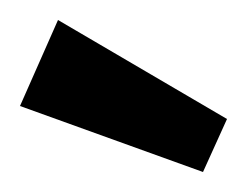

<svg xmlns="http://www.w3.org/2000/svg" viewBox="-20 -767 247 192"><path d="M38 -747 207 -648 183 -595 0 -661Z"/></svg>

Font: Bruno Ace SC
Style: Regular
Weight: 400
Version: Version 1.100; ttfautohint (v1.8.4.7-5d5b);gftools[0.9.27]